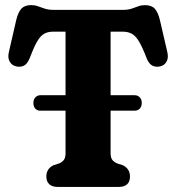

<svg xmlns="http://www.w3.org/2000/svg" viewBox="-20 -739 696 759"><path d="M112 -332.2Q112 -345.7 119.9 -354.2Q127.9 -362.6 139.6 -362.6H512Q524.9 -362.6 532.6 -354.2Q540.4 -345.7 540.4 -332.2Q540.4 -318 532.6 -309.8Q524.9 -301.5 512 -301.5H138.9Q126.8 -301.5 119.4 -309.7Q112 -317.9 112 -332.2ZM192.9 -700H465.2Q486 -700 500.4 -704.8Q514.8 -709.6 527 -714.2Q539.2 -718.7 553.1 -718.7Q579 -718.7 591.8 -704.7Q604.7 -690.6 612.2 -659.4L641.3 -533.8Q646.9 -511 638.5 -495.6Q630.1 -480.1 611.9 -476.3Q595 -472.9 582.1 -479.7Q569.2 -486.4 560.3 -507.2Q543.8 -550.6 530.3 -573.7Q516.9 -596.7 501.6 -605.3Q486.3 -613.9 463.7 -613.9H417.2V-133.7Q417.2 -118 422.6 -109Q428.1 -100.1 441.8 -93.5L465.6 -85.8Q493.8 -71.9 493.8 -41.3Q493.8 0 448.2 0H208.8Q186.7 0 174.9 -10.7Q163.2 -21.5 163.2 -41.3Q163.2 -71.9 191.4 -85.8L215.2 -93.5Q228.7 -100.1 233.9 -109Q239.1 -118 239.1 -133.7V-613.9H191.1Q169.1 -613.9 154.2 -605.4Q139.3 -596.8 126.1 -573.8Q113 -550.7 96.5 -507.2Q87.7 -486.4 75 -479.7Q62.4 -472.9 45 -476.3Q26.8 -480.1 18.2 -495.6Q9.6 -511 15.2 -533.8L44.1 -659.6Q51.6 -690.8 64.7 -704.9Q77.8 -718.9 103.2 -718.9Q117.4 -718.9 129.8 -714.3Q142.3 -709.7 156.9 -704.9Q171.6 -700 192.9 -700Z"/></svg>

Font: Fraunces 144pt S100 Black
Style: Regular
Weight: 900
Version: Version 1.000